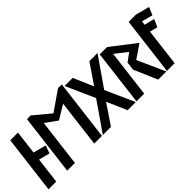

<svg xmlns="http://www.w3.org/2000/svg" viewBox="62 -1789 2675 2675"><g transform="rotate(-45 1399.5 -452.0)"><path d="M164 0 212 -387 375 -344 417 -460 227 -510 270 -860H118L12 0Z M913 0H1065L1176 -903L1103 -904L809 -700L564 -904L491 -903L380 0H532L618 -700L793 -575L999 -700Z M1539 -430 1837 -860H1677L1475 -564L1348 -860H1188L1380 -430L1082 0H1242L1442 -296L1571 0H1731Z M2150 -410 2351 -547 1991 -825H1846L1745 0H1897L1983 -698L2160 -559L2039 -470L2024 -347L2173 0H2334Z M2345 0H2497L2565 -554L2680 -524L2731 -637L2580 -675L2587 -734L2750 -691L2799 -806L2594 -860H2451Z"/></g></svg>

Font: Ny Stormning
Style: SvKr
Weight: 900
Designer: Robert Jablonski, Mew Too
Foundry: Cannot Into Space Fonts
Version: Version 0.90